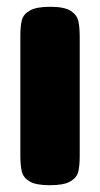

<svg xmlns="http://www.w3.org/2000/svg" viewBox="-20 -546 295 566"><path d="M128 -526Q169 -526 187.5 -514.5Q206 -503 210.5 -485.5Q215 -468 215 -437V-87Q215 -56 210.5 -39Q206 -22 187 -11Q168 0 127 0Q86 0 67.5 -11Q49 -22 44.5 -39.5Q40 -57 40 -88V-439Q40 -470 44.5 -487Q49 -504 68 -515Q87 -526 128 -526Z"/></svg>

Font: Fredoka One
Style: Regular
Weight: 400
Designer: Milena B. Brandão, Ben Nathan
Version: Version 2.000; ttfautohint (v1.5.33-1714) -l 8 -r 50 -G 200 